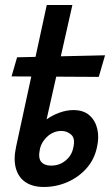

<svg xmlns="http://www.w3.org/2000/svg" viewBox="-20 -731 444 764"><path d="M154 13Q111 13 82.5 -5.5Q54 -24 43.5 -60Q33 -96 44 -147L166 -711H268L139 -139Q131 -102 144 -87Q157 -72 183 -72Q207 -72 225 -81.5Q243 -91 255.5 -107Q268 -123 272 -145Q280 -180 263.5 -195Q247 -210 224 -210Q210 -210 196.5 -205Q183 -200 171.5 -190.5Q160 -181 151.5 -168Q143 -155 139 -139H78Q91 -175 112.5 -204Q134 -233 160.5 -252.5Q187 -272 216 -282.5Q245 -293 272 -293Q312 -293 335.5 -272.5Q359 -252 367 -218.5Q375 -185 366 -146Q356 -97 324.5 -61.5Q293 -26 248.5 -6.5Q204 13 154 13ZM373 -425 26 -427 48 -503 398 -511Z"/></svg>

Font: Ysabeau Infant
Style: Bold Italic
Weight: 700
Italic angle: -12°
Designer: Christian Thalmann (Catharsis Fonts)
Version: Version 2.001;gftools[0.9.30]; featfreeze: ss01,ss02,lnum